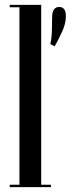

<svg xmlns="http://www.w3.org/2000/svg" viewBox="-20 -770 299 790"><path d="M20 0V-10H60V-740H20V-750H149.5V-10H189.5V0ZM187 -588.5Q192.5 -611.5 193.5 -642.5Q194.5 -673.5 194.5 -697.5Q194.5 -722.5 202.8 -732Q211 -741.5 223.5 -741.5Q236 -741.5 243.5 -732.8Q251 -724 251 -703Q251 -673.5 236.2 -641Q221.5 -608.5 205 -579.5Z"/></svg>

Font: Imbue 100pt Medium
Style: Regular
Weight: 500
Designer: Tyler Finck
Foundry: Etcetera Type Company
Version: Version 1.102; ttfautohint (v1.8.3)